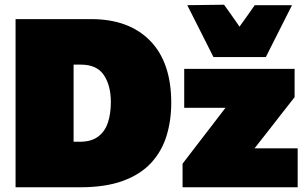

<svg xmlns="http://www.w3.org/2000/svg" viewBox="-20 -794 1306 814"><path d="M46 0V-713H366Q526.5 -713 616.2 -621.5Q706 -530 706 -358Q706 -282.5 685.8 -217.2Q665.5 -152 620.5 -103.2Q575.5 -54.5 501.2 -27.2Q427 0 319 0ZM292 -193H318Q367 -193 396 -214.8Q425 -236.5 437.5 -274.5Q450 -312.5 450 -361Q450 -431.5 420.2 -475.8Q390.5 -520 323 -520H292ZM754 0V-100Q785 -140.5 815 -179.5Q845 -218.5 873.5 -255.5L936 -337H761V-502H1229V-382Q1206 -353 1176 -314.5Q1146 -276 1118 -240L1059 -165H1242V0ZM885 -552Q856.5 -608.5 829 -663.2Q801.5 -718 774 -772L930 -774Q946.5 -751 962.8 -727.8Q979 -704.5 995.5 -681Q1012 -704 1028.2 -726.8Q1044.5 -749.5 1060 -772H1218Q1190.5 -718 1163 -663.2Q1135.5 -608.5 1107 -552Z"/></svg>

Font: Commissioner Black
Style: Regular
Weight: 900
Designer: Kostas Bartsokas
Foundry: Kostas Bartsokas
Version: Version 1.000; ttfautohint (v1.8.3)